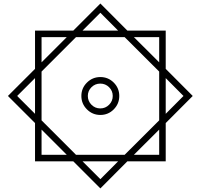

<svg xmlns="http://www.w3.org/2000/svg" viewBox="-20 -904 1124 1076"><path d="M1060.1 -366.2 908.7 -214.4V0H693.8L542.5 151.9L390.6 0H176.3V-214.4L24.4 -366.2L176.3 -518.1V-732.4H390.6L542.5 -884.3L693.8 -732.4H908.7V-518.1ZM212.9 -177.7V-36.6H354ZM354 -695.8H212.9V-554.7ZM872.1 -554.7V-695.8H730.5ZM872.1 -36.6V-177.7L730.5 -36.6ZM442.4 0 542.5 100.1 642.1 0ZM176.3 -466.3 76.2 -366.2 176.3 -266.1ZM642.1 -732.4 542.5 -832.5 442.4 -732.4ZM872.1 -502.9 678.7 -695.8H405.8L212.9 -502.9V-229.5L405.8 -36.6H678.7L872.1 -229.5ZM1008.3 -366.2 908.7 -466.3V-266.1ZM648.4 -366.2Q648.4 -322.3 617.4 -291Q586.4 -259.8 542.5 -259.8Q498.5 -259.8 467.3 -291Q436 -322.3 436 -366.2Q436 -410.2 467.3 -441.2Q498.5 -472.2 542.5 -472.2Q586.4 -472.2 617.4 -441.2Q648.4 -410.2 648.4 -366.2ZM611.8 -366.2Q611.8 -395 591.3 -415.3Q570.8 -435.5 542 -435.5Q513.2 -435.5 492.7 -415.3Q472.2 -395 472.2 -366.2Q472.2 -337.4 492.7 -316.9Q513.2 -296.4 542 -296.4Q570.8 -296.4 591.3 -316.9Q611.8 -337.4 611.8 -366.2Z"/></svg>

Font: IranNastaliq
Style: Regular
Weight: 400
Designer: Hossein Zahedi
Version: Version 1.5